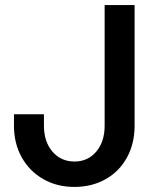

<svg xmlns="http://www.w3.org/2000/svg" viewBox="-20 -720 619 756"><path d="M35 -225V-270H153V-225Q153 -162 186.5 -123Q220 -84 273 -84Q326 -84 359 -123Q392 -162 392 -225V-700H510V-225Q510 -155 480 -100Q450 -45 396 -14.5Q342 16 273 16Q204 16 150 -15Q96 -46 65.5 -100.5Q35 -155 35 -225Z"/></svg>

Font: MedMera Sans Semibold
Style: Regular
Weight: 600
Designer: Kasper Nordkvist
Foundry: UNCUT.wtf
Version: Version 1.300